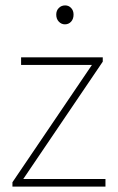

<svg xmlns="http://www.w3.org/2000/svg" viewBox="-20 -690 436 710"><path d="M26 0V-16L320 -450H58V-478H360V-462L66 -28H370V0ZM220 -600Q207 -600 197.5 -610Q188 -620 188 -636Q188 -651 197.5 -660.5Q207 -670 221 -670Q234 -670 243 -660.5Q252 -651 252 -636Q252 -620 243 -610Q234 -600 220 -600Z"/></svg>

Font: Mada ExtraLight
Style: Regular
Weight: 250
Designer: Khaled Hosny
Version: Version 1.5